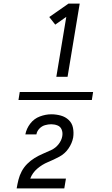

<svg xmlns="http://www.w3.org/2000/svg" viewBox="-20 -870 616 1060"><path d="M291 -446H353L420 -850H358L252 -776L285 -734L346 -777ZM487 -318 494 -362H89L82 -318ZM335 170 344 116H147Q159 84 186 61Q213 38 244.5 25Q276 12 307 -4.5Q338 -21 358 -50Q378 -79 384 -111Q388 -138 383 -164Q378 -190 359.5 -207.5Q341 -225 315.5 -232Q290 -239 263 -239Q232 -239 200 -227Q168 -215 147 -187.5Q126 -160 120 -128H181Q184 -146 197.5 -160Q211 -174 228.5 -179Q246 -184 263 -184Q281 -184 297.5 -177.5Q314 -171 320.5 -154.5Q327 -138 324 -120V-119Q320 -95 303.5 -74Q287 -53 263.5 -42Q240 -31 216.5 -21Q193 -11 171 2.5Q149 16 130.5 34.5Q112 53 100 75.5Q88 98 82 122Q76 146 72 170Z"/></svg>

Font: Iosevka Sparkle Light
Style: Italic
Weight: 300
Italic angle: -9°
Designer: Belleve Invis
Foundry: Belleve Invis
Version: Version 4.5.0; ttfautohint (v1.8.3)